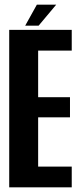

<svg xmlns="http://www.w3.org/2000/svg" viewBox="-20 -803 350 823"><path d="M19.5 0V-675H287.5V-586H143.5V-386.5H280V-300H143.5V-89H287.5V0ZM88 -693 138 -783H221L145.5 -693Z"/></svg>

Font: Anybody Condensed SemiBold
Style: Regular
Weight: 600
Width: 3
Designer: Tyler Finck
Foundry: Etcetera Type Company
Version: Version 1.010; ttfautohint (v1.8.3) -l 8 -r 50 -G 200 -x 14 